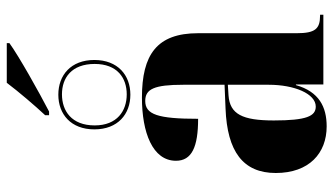

<svg xmlns="http://www.w3.org/2000/svg" viewBox="-234 -764 1008 581"><g transform="rotate(-90 270.5 -474.0)"><path d="M212 -842V-830H223C281 -860 390 -921 430 -950V-958H310C282 -921 241 -873 212 -842ZM274 -584C333 -584 379 -622 379 -693C379 -764 333 -802 274 -802C215 -802 169 -764 169 -693C169 -622 215 -584 274 -584ZM275 -595C225 -595 181 -624 181 -692C181 -762 225 -791 275 -791C325 -791 367 -762 367 -692C367 -624 325 -595 275 -595ZM178 10C237 10 283 -13 303 -83H305V0H516V-10H513C473 -10 460 -25 460 -81V-379C460 -504 395 -549 265 -549C160 -549 74 -517 74 -446C74 -398 116 -379 201 -379C201 -501 214 -539 255 -539C291 -539 304 -512 304 -424V-299L232 -296C102 -291 37 -243 37 -144C37 -43 97 10 178 10ZM238 -23C209 -23 196 -51 196 -150C196 -245 215 -283 272 -287L304 -289V-165C304 -88 277 -23 238 -23Z"/></g></svg>

Font: Noto Serif Display Condensed ExtraBold
Style: Regular
Weight: 800
Width: 3
Designer: Monotype Design Team
Foundry: Monotype Imaging Inc.
Version: Version 2.009